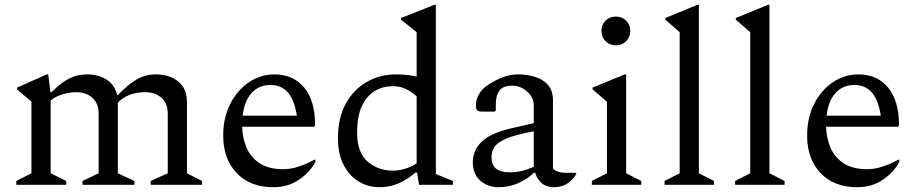

<svg xmlns="http://www.w3.org/2000/svg" viewBox="-20 -770 3817 800"><path d="M48 0V-16L111 -48V-346L51 -398V-405L175 -460H181L190 -386H195Q232 -424 266.5 -442Q301 -460 342 -460Q390 -460 424 -438.5Q458 -417 468 -374H471Q513 -418 549.5 -439Q586 -460 630 -460Q686 -460 722.5 -430.5Q759 -401 759 -343V-48L822 -16V0H608V-16L679 -48V-296Q679 -340 652.5 -363Q626 -386 585 -386Q551 -386 521 -375Q491 -364 471 -342V-48L540 -16V0H324V-16L391 -48V-296Q391 -340 364.5 -363Q338 -386 297 -386Q272 -386 241 -377Q210 -368 191 -351V-48L256 -16V0Z M1119 10Q1022 10 966 -49Q910 -108 910 -205Q910 -280 939.5 -337.5Q969 -395 1017.5 -427.5Q1066 -460 1123 -460Q1202 -460 1247.5 -405Q1293 -350 1293 -247L1288 -242H989Q990 -196 1007 -155.5Q1024 -115 1061.5 -90Q1099 -65 1162 -65Q1217 -65 1291 -105H1294V-95Q1271 -52 1225.5 -21Q1180 10 1119 10ZM1107 -416Q1059 -416 1028.5 -382.5Q998 -349 991 -288H1217Q1206 -356 1178.5 -386Q1151 -416 1107 -416Z M1562 10Q1512 10 1472.5 -15Q1433 -40 1410.5 -85.5Q1388 -131 1388 -194Q1388 -279 1421 -338.5Q1454 -398 1509 -429Q1564 -460 1629 -460Q1657 -460 1678 -457.5Q1699 -455 1716 -451V-636L1651 -688V-695L1790 -750H1796V-45L1867 -16V0H1726L1718 -51H1711Q1673 -19 1637.5 -4.5Q1602 10 1562 10ZM1468 -217Q1468 -134 1512 -96.5Q1556 -59 1617 -59Q1641 -59 1666.5 -66.5Q1692 -74 1716 -89V-369Q1692 -390 1668.5 -400.5Q1645 -411 1616 -411Q1576 -411 1542.5 -391.5Q1509 -372 1488.5 -329.5Q1468 -287 1468 -217Z M2059 10Q2012 10 1981 -17.5Q1950 -45 1950 -94Q1950 -143 1986.5 -179Q2023 -215 2109 -235L2204 -257V-330Q2204 -364 2176.5 -388.5Q2149 -413 2114 -413Q2076 -413 2061 -392.5Q2046 -372 2046 -338V-310L2041 -305H1989Q1974 -305 1968.5 -310Q1963 -315 1963 -333Q1963 -355 1976 -378Q1989 -401 2016 -418Q2044 -436 2074.5 -448Q2105 -460 2140 -460Q2175 -460 2208.5 -450Q2242 -440 2263 -416.5Q2284 -393 2284 -351V-67Q2291 -60 2304 -55Q2317 -50 2340 -50H2378L2381 -48V-45Q2369 -23 2345.5 -6.5Q2322 10 2288 10Q2257 10 2237.5 -6.5Q2218 -23 2210 -50H2204Q2178 -24 2139.5 -7Q2101 10 2059 10ZM2028 -114Q2028 -52 2103 -52Q2127 -52 2150.5 -57Q2174 -62 2204 -75V-223Q2124 -208 2087 -191.5Q2050 -175 2039 -156Q2028 -137 2028 -114Z M2546 -581Q2520 -581 2503 -598.5Q2486 -616 2486 -641Q2486 -667 2503 -684Q2520 -701 2546 -701Q2572 -701 2589 -684Q2606 -667 2606 -641Q2606 -616 2589 -598.5Q2572 -581 2546 -581ZM2446 0V-16L2509 -48V-346L2449 -398V-405L2583 -460H2589V-48L2652 -16V0Z M2749 0V-16L2812 -48V-636L2752 -688V-695L2886 -750H2892V-48L2955 -16V0Z M3043 0V-16L3106 -48V-636L3046 -688V-695L3180 -750H3186V-48L3249 -16V0Z M3552 10Q3455 10 3399 -49Q3343 -108 3343 -205Q3343 -280 3372.5 -337.5Q3402 -395 3450.5 -427.5Q3499 -460 3556 -460Q3635 -460 3680.5 -405Q3726 -350 3726 -247L3721 -242H3422Q3423 -196 3440 -155.5Q3457 -115 3494.5 -90Q3532 -65 3595 -65Q3650 -65 3724 -105H3727V-95Q3704 -52 3658.5 -21Q3613 10 3552 10ZM3540 -416Q3492 -416 3461.5 -382.5Q3431 -349 3424 -288H3650Q3639 -356 3611.5 -386Q3584 -416 3540 -416Z"/></svg>

Font: Spectral
Style: Regular
Weight: 400
Designer: Jean-Baptiste Levee
Foundry: Production Type
Version: Version 2.001